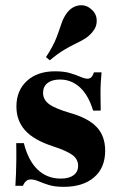

<svg xmlns="http://www.w3.org/2000/svg" viewBox="-20 -702 455 733"><path d="M223.4 11.3Q188.7 11.3 165.7 4Q142.7 -3.2 127 -10.1Q111.3 -16.9 97.6 -16.9Q77.4 -16.9 67.7 7.3H38.7Q40.3 -16.1 41.1 -39.5Q41.9 -62.9 42.3 -91.1Q42.7 -119.4 41.9 -155.6H71Q87.9 -88.7 123.8 -54.4Q159.7 -20.2 212.1 -20.2Q243.5 -20.2 260.9 -33.1Q278.2 -46 278.2 -69.4Q278.2 -93.5 257.3 -109.7Q236.3 -125.8 182.3 -143.5Q109.7 -166.9 76.2 -204Q42.7 -241.1 42.7 -295.2Q42.7 -356.5 82.7 -393.1Q122.6 -429.8 190.3 -429.8Q224.2 -429.8 247.2 -423Q270.2 -416.1 286.7 -408.9Q303.2 -401.6 314.5 -401.6Q323.4 -401.6 329 -407.7Q334.7 -413.7 338.7 -425.8H367.7Q366.1 -408.1 364.9 -389.1Q363.7 -370.2 363.7 -344.8Q363.7 -319.4 364.5 -279.8H335.5Q317.7 -338.7 285.1 -368.5Q252.4 -398.4 208.9 -398.4Q179 -398.4 161.7 -385.1Q144.4 -371.8 144.4 -347.6Q144.4 -321.8 166.9 -304.8Q189.5 -287.9 246.8 -271Q316.1 -251.6 348.8 -217.3Q381.5 -183.1 381.5 -126.6Q381.5 -61.3 339.1 -25Q296.8 11.3 223.4 11.3ZM170.2 -471.8 155.6 -483.9Q183.9 -527.4 195.6 -558.5Q207.3 -589.5 214.9 -612.9Q222.6 -636.3 237.9 -655.6Q256.5 -678.2 282.7 -681.5Q308.9 -684.7 329 -666.1Q348.4 -650 349.2 -624.6Q350 -599.2 332.3 -579Q319.4 -563.7 303.6 -554Q287.9 -544.4 268.1 -535.1Q248.4 -525.8 224.2 -511.3Q200 -496.8 170.2 -471.8Z"/></svg>

Font: Playfair 5pt SemiExpanded Light Black
Style: Regular
Weight: 900
Version: Version 2.203